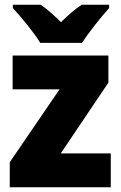

<svg xmlns="http://www.w3.org/2000/svg" viewBox="-20 -786 507 806"><path d="M149 -606H324C352 -649 406 -717 438 -752V-766H323C294 -747 268 -724 236 -693C204 -724 180 -746 151 -766H34V-752C67 -717 124 -648 149 -606ZM445 0V-142H235L435 -439V-553H33V-411H230L21 -105V0Z"/></svg>

Font: Noto Sans Sinhala SemiCondensed Black
Style: Regular
Weight: 900
Width: 4
Designer: Jelle Bosma - Monotype Design Team
Foundry: Monotype Imaging Inc.
Version: Version 2.006